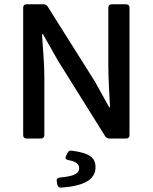

<svg xmlns="http://www.w3.org/2000/svg" viewBox="-20 -645 712 894"><path d="M87.9 -609.4V-15.6C87.9 -5.9 93.8 0 103.5 0H170.9C180.7 0 186.5 -5.9 186.5 -15.6V-286.1C186.5 -355.5 178.7 -427.7 175.8 -486.3H179.7L250 -362.3L469.7 -10.7C473.6 -3.9 481.4 0 489.3 0H567.4C577.1 0 583 -5.9 583 -15.6V-609.4C583 -619.1 577.1 -625 567.4 -625H500C490.2 -625 484.4 -619.1 484.4 -609.4V-341.8C484.4 -273.4 490.2 -198.2 492.2 -145.5H488.3L422.9 -263.7L202.1 -614.3C198.2 -621.1 190.4 -625 182.6 -625H103.5C93.8 -625 87.9 -619.1 87.9 -609.4ZM244.1 199.2 247.1 214.8C249 223.6 254.9 229.5 264.6 228.5C368.2 221.7 424.8 192.4 424.8 133.8C424.8 89.8 397.5 67.4 314.5 56.6C305.7 54.7 298.8 57.6 294.9 66.4L287.1 82C282.2 91.8 287.1 98.6 298.8 100.6C332 106.4 348.6 118.2 348.6 137.7C348.6 162.1 327.1 175.8 258.8 181.6C248 182.6 242.2 189.5 244.1 199.2Z"/></svg>

Font: Ed Sans Neue Medium
Style: Regular
Weight: 500
Designer: Stephen Hutchings
Version: Version 1.004;PS 001.004;hotconv 1.0.88;makeotf.lib2.5.64775